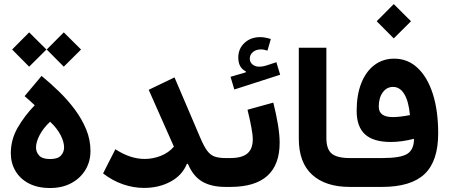

<svg xmlns="http://www.w3.org/2000/svg" viewBox="-20 -920 2211 945"><path d="M39.6 -676.3 123.5 -760.7 208.5 -676.3 123.5 -591.8ZM210 -676.3 293.9 -760.7 378.9 -676.3 293.9 -591.8ZM226.6 5.4Q165 5.4 121.8 -17.3Q78.6 -40 55.9 -78.9Q33.2 -117.7 33.2 -165.5Q33.2 -232.9 66.9 -291.5Q100.6 -350.1 150.9 -401.9Q139.2 -413.1 126.5 -424.6Q113.8 -436 101.1 -446.8L184.6 -546.4Q228 -510.7 270.8 -469.2Q313.5 -427.7 348.4 -380.9Q383.3 -334 404.3 -283Q425.3 -231.9 425.3 -177.2Q425.3 -124.5 400.1 -83.3Q375 -42 330.3 -18.3Q285.6 5.4 226.6 5.4ZM226.6 -137.2Q264.2 -137.2 279.8 -154.3Q295.4 -171.4 295.4 -194.3Q295.4 -221.7 278.1 -255.4Q260.7 -289.1 226.6 -320.8Q192.9 -289.6 175 -255.1Q157.2 -220.7 157.2 -194.3Q157.2 -171.4 172.9 -154.3Q188.5 -137.2 226.6 -137.2Z M838.9 -539.1 966.3 -240.7Q983.9 -199.2 999.8 -178Q1015.6 -156.7 1036.6 -149.4Q1057.6 -142.1 1089.8 -142.1H1094.2V0H1089.8Q1020.5 0 975.6 -26.1Q930.7 -52.2 904.8 -113.8H899.9Q877.4 -57.6 820.1 -26.4Q762.7 4.9 688.5 4.9Q636.7 4.9 585.2 -12.9Q533.7 -30.8 487.3 -66.4L547.9 -185.5Q620.6 -137.7 692.4 -137.7Q732.9 -137.7 771.7 -153.1Q810.5 -168.5 835.9 -198.2L711.9 -478Z M1313 -728 1296.4 -670.9Q1288.6 -673.3 1280.8 -675Q1272.9 -676.8 1264.6 -676.8Q1240.7 -676.8 1225.1 -664.1Q1209.5 -651.4 1209.5 -631.3Q1209.5 -613.8 1222.7 -602.8Q1235.8 -591.8 1256.3 -591.8Q1272 -591.8 1288.1 -596.7L1340.3 -613.8L1358.9 -552.2L1133.3 -479.5L1114.7 -542L1189.9 -564V-568.8Q1152.8 -586.9 1152.8 -636.7Q1152.8 -680.2 1183.3 -708.7Q1213.9 -737.3 1261.2 -737.3Q1282.7 -737.3 1313 -728ZM1325.2 -415Q1339.8 -356.9 1348.1 -306.4Q1356.4 -255.9 1356.4 -217.8Q1356.4 0 1113.3 0H1094.2Q1074.2 0 1074.2 -71.3Q1074.2 -142.1 1094.2 -142.1H1113.3Q1170.9 -142.1 1197.5 -164.6Q1224.1 -187 1224.1 -233.9Q1224.1 -256.3 1217 -294.2Q1210 -332 1198.2 -379.9Z M1450.7 -685.1H1586.4V-240.2Q1586.4 -186.5 1612.3 -164.3Q1638.2 -142.1 1701.7 -142.1H1702.1V0H1701.7Q1582.5 0 1516.6 -59.8Q1450.7 -119.6 1450.7 -237.3Z M1834 -815.4 1918 -899.9 2002.9 -815.4 1918 -731ZM1702.1 -142.1H1862.8Q1951.7 -142.1 1984.6 -162.8Q2017.6 -183.6 2017.6 -236.8Q1956.1 -221.2 1903.8 -221.2Q1817.9 -221.2 1776.6 -258.8Q1735.4 -296.4 1735.4 -374.5Q1735.4 -452.6 1758.1 -510.3Q1780.8 -567.9 1822.5 -599.6Q1864.3 -631.3 1920.4 -631.3Q1986.3 -631.3 2034.9 -586.2Q2083.5 -541 2110.1 -458.5Q2136.7 -376 2136.7 -263.7Q2136.7 -127 2069.8 -63.5Q2002.9 0 1859.9 0H1702.1Q1691.4 0 1686.8 -16.8Q1682.1 -33.7 1682.1 -71.3Q1682.1 -108.9 1686.8 -125.5Q1691.4 -142.1 1702.1 -142.1ZM1997.6 -353.5Q1991.7 -420.4 1970.2 -456.3Q1948.7 -492.2 1914.6 -492.2Q1883.3 -492.2 1863.8 -465.3Q1844.2 -438.5 1844.2 -395Q1844.2 -343.8 1913.1 -343.8Q1947.3 -343.8 1997.6 -353.5Z"/></svg>

Font: Estedad-FD Bold
Style: Regular
Weight: 700
Designer: Amin Abedi
Version: Version 7.3